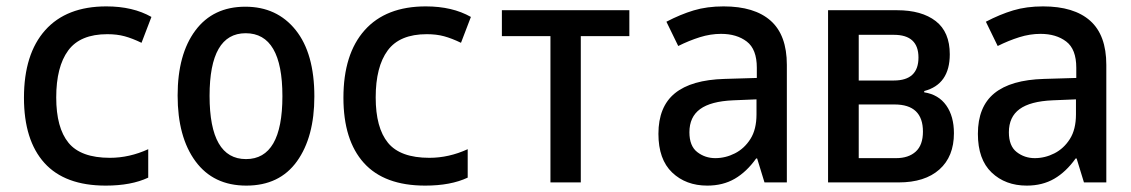

<svg xmlns="http://www.w3.org/2000/svg" viewBox="-20 -571 3540 601"><path d="M311 10Q183 10 119 -61Q55 -132 55 -265Q55 -402 121.5 -476.5Q188 -551 313 -551Q396 -551 454 -518L423 -437Q394 -451 370 -457.5Q346 -464 316 -464Q231 -464 193.5 -413Q156 -362 156 -266Q156 -171 194.5 -124Q233 -77 324 -77Q385 -77 444 -104V-15Q391 10 311 10Z M751 10Q648 10 592 -66Q536 -142 536 -272Q536 -401 591.5 -475.5Q647 -550 748 -550Q847 -550 905.5 -477Q964 -404 964 -269Q964 -142 909.5 -66Q855 10 751 10ZM750 -73Q864 -73 864 -270Q864 -467 749 -467Q636 -467 636 -271Q636 -73 750 -73Z M1311 10Q1183 10 1119 -61Q1055 -132 1055 -265Q1055 -402 1121.5 -476.5Q1188 -551 1313 -551Q1396 -551 1454 -518L1423 -437Q1394 -451 1370 -457.5Q1346 -464 1316 -464Q1231 -464 1193.5 -413Q1156 -362 1156 -266Q1156 -171 1194.5 -124Q1233 -77 1324 -77Q1385 -77 1444 -104V-15Q1391 10 1311 10Z M1703 0V-458H1551V-539H1950V-458H1798V0Z M2194 10Q2127 10 2084 -31Q2041 -72 2041 -152Q2041 -237 2092.5 -279Q2144 -321 2248 -324L2349 -327V-359Q2349 -417 2317.5 -441Q2286 -465 2237 -465Q2204 -465 2170.5 -454.5Q2137 -444 2103 -427L2066 -503Q2110 -526 2151.5 -538.5Q2193 -551 2245 -551Q2342 -551 2392.5 -506Q2443 -461 2443 -368V0H2373L2350 -75H2347Q2317 -33 2280 -11.5Q2243 10 2194 10ZM2219 -76Q2251 -76 2280.5 -91Q2310 -106 2329 -136Q2348 -166 2348 -213V-260L2275 -257Q2205 -254 2171.5 -229.5Q2138 -205 2138 -157Q2138 -114 2162.5 -95Q2187 -76 2219 -76Z M2572 0V-539H2788Q2865 -539 2909 -505Q2953 -471 2953 -401Q2953 -307 2873 -286V-282Q2918 -275 2942 -241Q2966 -207 2966 -154Q2966 -81 2920.5 -40.5Q2875 0 2793 0ZM2668 -319H2778Q2855 -319 2855 -391Q2855 -462 2778 -462H2668ZM2668 -76H2785Q2824 -76 2846.5 -96.5Q2869 -117 2869 -159Q2869 -244 2780 -244H2668Z M3194 10Q3127 10 3084 -31Q3041 -72 3041 -152Q3041 -237 3092.5 -279Q3144 -321 3248 -324L3349 -327V-359Q3349 -417 3317.5 -441Q3286 -465 3237 -465Q3204 -465 3170.5 -454.5Q3137 -444 3103 -427L3066 -503Q3110 -526 3151.5 -538.5Q3193 -551 3245 -551Q3342 -551 3392.5 -506Q3443 -461 3443 -368V0H3373L3350 -75H3347Q3317 -33 3280 -11.5Q3243 10 3194 10ZM3219 -76Q3251 -76 3280.5 -91Q3310 -106 3329 -136Q3348 -166 3348 -213V-260L3275 -257Q3205 -254 3171.5 -229.5Q3138 -205 3138 -157Q3138 -114 3162.5 -95Q3187 -76 3219 -76Z"/></svg>

Font: Noto Sans Mono ExtraCondensed Medium
Style: Regular
Weight: 500
Width: 2
Designer: Monotype Design Team
Foundry: Monotype Imaging Inc.
Version: Version 2.014